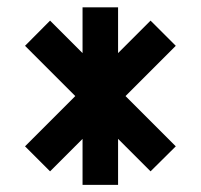

<svg xmlns="http://www.w3.org/2000/svg" viewBox="-20 -606 552 528"><path d="M207 -460V-585.9H304.7V-460L394 -549.3L463.4 -480L325.2 -341.8L463.4 -203.6L394 -134.8L304.7 -224.1V-97.7H207V-224.1L117.7 -134.8L48.8 -203.6L187 -341.8L48.8 -480L117.7 -549.3Z"/></svg>

Font: BabelStone Runic Elder Futhark
Style: Regular
Weight: 400
Designer: Andrew West
Foundry: BabelStone
Version: Version 3.005 March 14, 2022